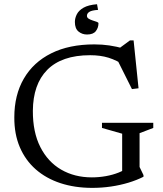

<svg xmlns="http://www.w3.org/2000/svg" viewBox="-20 -902 791 932"><path d="M657.5 -91.5 676.5 -52V-44Q644 -27.5 603.5 -15.2Q563 -3 518.5 3.5Q474 10 428 10Q343 10 273.2 -13Q203.5 -36 153.2 -80.2Q103 -124.5 76 -188Q49 -251.5 49.5 -332.5Q49.5 -441 95.8 -520.5Q142 -600 228.8 -643.2Q315.5 -686.5 438 -686.5Q476.5 -686.5 510.2 -681.5Q544 -676.5 583.5 -666L550.5 -661.5L611 -706H628.5L652.5 -473.5L620.5 -469.5L541 -628.5L587.5 -582.5Q546.5 -609.5 507 -621.8Q467.5 -634 417.5 -634Q348 -634 296 -616Q244 -598 209.2 -562.8Q174.5 -527.5 157.2 -477.8Q140 -428 139.5 -364.5Q139 -260.5 175.8 -188.2Q212.5 -116 277.2 -78.5Q342 -41 426 -41Q460 -41 493.8 -47Q527.5 -53 556.2 -64.5Q585 -76 602 -91.5L573 -27.5V-253L475 -281V-306H724V-281L657.5 -255.5ZM458 -789Q458 -767.5 445.2 -751Q432.5 -734.5 402.5 -734.5Q378.5 -734.5 361 -749Q343.5 -763.5 343.5 -795.5Q343.5 -814 353 -832.8Q362.5 -851.5 385.8 -864.8Q409 -878 451 -881.5L456 -854Q425.5 -852 413.8 -844.5Q402 -837 402 -825Q402 -816.5 410.5 -811.2Q419 -806 430.2 -802.5Q441.5 -799 449.8 -796Q458 -793 458 -789Z"/></svg>

Font: Newsreader 16pt 16pt
Style: Regular
Weight: 400
Version: Version 1.003